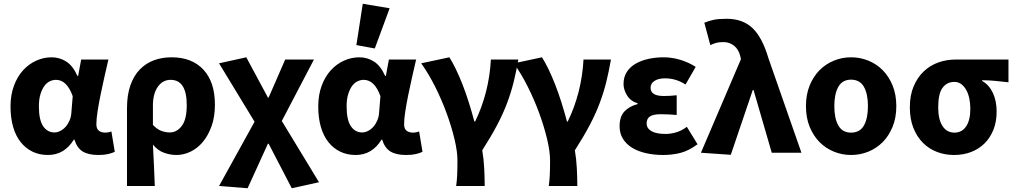

<svg xmlns="http://www.w3.org/2000/svg" viewBox="-20 -813 5400 1022"><path d="M235 12Q190 12 153.5 -5.5Q117 -23 90.5 -56Q64 -89 50 -137Q36 -185 36 -246Q36 -307 54 -356Q72 -405 102.5 -438.5Q133 -472 172.5 -490Q212 -508 255 -508Q297 -508 332.5 -485.5Q368 -463 392 -409H396L412 -496H557Q547 -453 536 -404.5Q525 -356 515.5 -309.5Q506 -263 499.5 -221.5Q493 -180 493 -152Q493 -127 506.5 -117Q520 -107 541 -107Q556 -107 573 -113L591 -5Q577 2 555.5 7Q534 12 504 12Q451 12 420.5 -6.5Q390 -25 376 -70H373Q323 12 235 12ZM270 -108Q286 -108 302 -116.5Q318 -125 330.5 -139.5Q343 -154 351 -173.5Q359 -193 360 -215L367 -301Q336 -388 278 -388Q261 -388 244.5 -380Q228 -372 215.5 -354.5Q203 -337 195 -310.5Q187 -284 187 -247Q187 -175 209.5 -141.5Q232 -108 270 -108Z M656 177V-237Q656 -307 674 -358.5Q692 -410 724 -443Q756 -476 799 -492Q842 -508 893 -508Q1002 -508 1063 -442Q1124 -376 1124 -256Q1124 -192 1106.5 -142.5Q1089 -93 1060.5 -58.5Q1032 -24 995 -6Q958 12 919 12Q887 12 854 0.5Q821 -11 794 -43Q797 14 799.5 68Q802 122 804 177ZM884 -108Q921 -108 947.5 -142.5Q974 -177 974 -254Q974 -388 888 -388Q846 -388 820 -351Q794 -314 794 -251V-148Q817 -124 839.5 -116Q862 -108 884 -108Z M1298 189 1146 177 1335 -165 1146 -476 1291 -508 1406 -294H1410L1498 -496H1651L1480 -169L1678 157L1533 189L1410 -48H1406Z M1873 12Q1828 12 1791.5 -5.5Q1755 -23 1728.5 -56Q1702 -89 1688 -137Q1674 -185 1674 -246Q1674 -307 1692 -356Q1710 -405 1740.5 -438.5Q1771 -472 1810.5 -490Q1850 -508 1893 -508Q1935 -508 1970.5 -485.5Q2006 -463 2030 -409H2034L2050 -496H2195Q2185 -453 2174 -404.5Q2163 -356 2153.5 -309.5Q2144 -263 2137.5 -221.5Q2131 -180 2131 -152Q2131 -127 2144.5 -117Q2158 -107 2179 -107Q2194 -107 2211 -113L2229 -5Q2215 2 2193.5 7Q2172 12 2142 12Q2089 12 2058.5 -6.5Q2028 -25 2014 -70H2011Q1961 12 1873 12ZM1908 -108Q1924 -108 1940 -116.5Q1956 -125 1968.5 -139.5Q1981 -154 1989 -173.5Q1997 -193 1998 -215L2005 -301Q1974 -388 1916 -388Q1899 -388 1882.5 -380Q1866 -372 1853.5 -354.5Q1841 -337 1833 -310.5Q1825 -284 1825 -247Q1825 -175 1847.5 -141.5Q1870 -108 1908 -108ZM1877 -573 1911 -793 2054 -769 1975 -555Z M2408 177Q2410 162 2411.5 148Q2413 134 2413.5 119Q2414 104 2414.5 85.5Q2415 67 2415 41Q2415 -6 2399.5 -71.5Q2384 -137 2358 -208.5Q2332 -280 2297 -350Q2262 -420 2222 -476L2372 -508Q2388 -483 2406 -446Q2424 -409 2441.5 -364.5Q2459 -320 2475 -269.5Q2491 -219 2505 -166H2509Q2583 -318 2593 -496H2739Q2728 -433 2714.5 -378Q2701 -323 2680 -266.5Q2659 -210 2627 -149Q2595 -88 2547 -13Q2555 34 2557.5 84.5Q2560 135 2560 177Z M2901 177Q2903 162 2904.5 148Q2906 134 2906.5 119Q2907 104 2907.5 85.5Q2908 67 2908 41Q2908 -6 2892.5 -71.5Q2877 -137 2851 -208.5Q2825 -280 2790 -350Q2755 -420 2715 -476L2865 -508Q2881 -483 2899 -446Q2917 -409 2934.5 -364.5Q2952 -320 2968 -269.5Q2984 -219 2998 -166H3002Q3076 -318 3086 -496H3232Q3221 -433 3207.5 -378Q3194 -323 3173 -266.5Q3152 -210 3120 -149Q3088 -88 3040 -13Q3048 34 3050.5 84.5Q3053 135 3053 177Z M3510 12Q3462 12 3419.5 2.5Q3377 -7 3345.5 -26Q3314 -45 3296 -74Q3278 -103 3278 -141Q3278 -192 3303.5 -219.5Q3329 -247 3374 -259V-263Q3336 -275 3317.5 -305.5Q3299 -336 3299 -366Q3299 -403 3316.5 -430Q3334 -457 3363.5 -474Q3393 -491 3431.5 -499.5Q3470 -508 3512 -508Q3557 -508 3601.5 -494.5Q3646 -481 3683 -457L3629 -363Q3579 -396 3520 -396Q3485 -396 3464 -382.5Q3443 -369 3443 -346Q3443 -302 3513 -302Q3529 -302 3547 -303Q3565 -304 3582 -306V-201Q3561 -203 3539 -204Q3517 -205 3497 -205Q3458 -205 3440 -193.5Q3422 -182 3422 -156Q3422 -130 3447.5 -115Q3473 -100 3524 -100Q3548 -100 3577.5 -108Q3607 -116 3636 -138L3693 -45Q3645 -10 3601.5 1Q3558 12 3510 12Z M3870 11 3711 0 3924 -498 3921 -512Q3912 -550 3887.5 -569.5Q3863 -589 3831 -589Q3808 -589 3793 -585Q3778 -581 3761 -573L3729 -692Q3753 -702 3778.5 -707.5Q3804 -713 3848 -713Q3934 -713 3986 -663Q4038 -613 4070 -504L4246 0H4088L3991 -334H3987Z M4510 12Q4463 12 4419.5 -5.5Q4376 -23 4343 -56Q4310 -89 4290 -137.5Q4270 -186 4270 -248Q4270 -310 4290 -358.5Q4310 -407 4343 -440Q4376 -473 4419.5 -490.5Q4463 -508 4510 -508Q4558 -508 4601.5 -490.5Q4645 -473 4678 -440Q4711 -407 4731 -358.5Q4751 -310 4751 -248Q4751 -186 4731 -137.5Q4711 -89 4678 -56Q4645 -23 4601.5 -5.5Q4558 12 4510 12ZM4510 -107Q4557 -107 4578.5 -145Q4600 -183 4600 -248Q4600 -313 4578.5 -351Q4557 -389 4510 -389Q4464 -389 4442.5 -351Q4421 -313 4421 -248Q4421 -183 4442.5 -145Q4464 -107 4510 -107Z M5058 12Q5010 12 4967 -4.5Q4924 -21 4892 -53.5Q4860 -86 4841.5 -133Q4823 -180 4823 -242Q4823 -306 4843.5 -354Q4864 -402 4897.5 -433.5Q4931 -465 4974.5 -480.5Q5018 -496 5065 -496H5348V-375Q5328 -377 5310.5 -379Q5293 -381 5276.5 -382.5Q5260 -384 5243.5 -385Q5227 -386 5208 -386V-382Q5245 -361 5265 -318.5Q5285 -276 5285 -219Q5285 -165 5268 -122.5Q5251 -80 5221 -50Q5191 -20 5149.5 -4Q5108 12 5058 12ZM5060 -107Q5100 -107 5122.5 -140Q5145 -173 5145 -234Q5145 -263 5139.5 -289Q5134 -315 5123 -334.5Q5112 -354 5096.5 -365.5Q5081 -377 5060 -377Q5020 -377 4997 -345.5Q4974 -314 4974 -242Q4974 -177 4997 -142Q5020 -107 5060 -107Z"/></svg>

Font: hySource Sans Pro
Style: Bold
Weight: 700
Designer: Paul D. Hunt
Foundry: Adobe Systems Incorporated
Version: Version 2.021;PS 2.000;hotconv 1.0.86;makeotf.lib2.5.63406